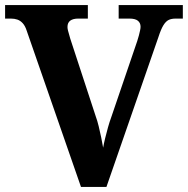

<svg xmlns="http://www.w3.org/2000/svg" viewBox="-20 -734 738 754"><path d="M85 -613Q79 -632 69.5 -642.5Q60 -653 48.5 -657Q37 -661 23 -661H0V-714H325V-661H287Q267 -661 256 -653Q245 -645 245 -628Q245 -622 247 -614Q249 -606 251.5 -598Q254 -590 256 -582L356 -277Q362 -261 367.5 -238.5Q373 -216 377.5 -194Q382 -172 385 -154Q388 -171 393 -191.5Q398 -212 404 -233.5Q410 -255 417 -274L519 -573Q523 -585 525.5 -595Q528 -605 530 -614Q532 -623 532 -629Q532 -644 521.5 -652.5Q511 -661 489 -661H446V-714H698V-661H670Q653 -661 642 -655.5Q631 -650 621.5 -634.5Q612 -619 602 -588L398 0H298Z"/></svg>

Font: Noto Serif Hebrew
Style: Bold
Weight: 700
Version: Version 2.003